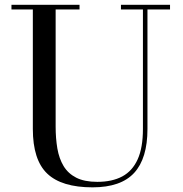

<svg xmlns="http://www.w3.org/2000/svg" viewBox="-20 -770 766 804"><path d="M692 -750V-730.5H597.5V-230Q597.5 -106.5 541.8 -46Q486 14.5 367.5 14.5Q238 14.5 177.8 -43Q117.5 -100.5 117.5 -230V-730.5H28V-750H313V-730.5H213V-240Q213 -190.5 220.2 -148.2Q227.5 -106 246.2 -74.8Q265 -43.5 299.2 -26Q333.5 -8.5 387.5 -8.5Q449.5 -8.5 492 -31.2Q534.5 -54 556.5 -102.8Q578.5 -151.5 578.5 -230V-730.5H486.5V-750Z"/></svg>

Font: Bodoni Moda
Style: Regular
Weight: 400
Designer: Owen Earl
Foundry: indestructible type
Version: Version 2.005